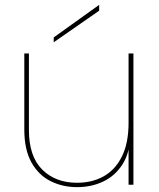

<svg xmlns="http://www.w3.org/2000/svg" viewBox="-20 -760 654 790"><path d="M529 -540V0H509V-540ZM99 -540V-225Q99 -117 153.5 -62.5Q208 -8 297 -8Q359 -8 406.5 -34.5Q454 -61 481.5 -116Q509 -171 509 -255L516 -202Q514 -130 483.5 -83Q453 -36 404.5 -13Q356 10 297 10Q238 10 188.5 -14.5Q139 -39 109.5 -91.5Q80 -144 80 -227V-540ZM201 -606 388 -740V-716L201 -586Z"/></svg>

Font: Poppins Variable
Style: Regular
Weight: 100
Designer: Jonny Pinhorn
Foundry: Indian Type Foundry
Version: Version 6.000